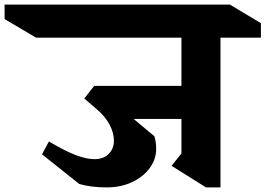

<svg xmlns="http://www.w3.org/2000/svg" viewBox="-146 -806 1156 836"><path d="M814 -642V10H751L601 -84L644 -138V-288H436L526 -213Q534 -189 534 -157Q534 -113 506 -74.5Q478 -36 429 -13Q380 10 319 10Q250 10 199 -5L37 -134L67 -190Q140 -147 185.5 -130Q231 -113 266 -113Q304 -113 327 -135.5Q350 -158 350 -193Q350 -227 331.5 -262.5Q313 -298 277 -329L221 -377L264 -432H644V-642H11L-126 -723V-786H855L990 -705V-642Z"/></svg>

Font: InknutAntiqua
Style: Bold
Weight: 700
Designer: Claus Eggers Srensen
Foundry: Claus Eggers Srensen
Version: Version 1.000; ttfautohint (v1.2) -l 7 -r 28 -G 50 -x 13 -D 